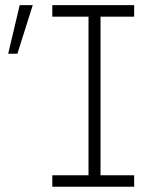

<svg xmlns="http://www.w3.org/2000/svg" viewBox="-20 -713 626 733"><path d="M179.7 0V-43.9H317.9V-649.4H179.7V-693.4H492.2V-649.4H363.8V-43.9H492.2V0ZM11.2 -507.8 55.2 -693.4H105L46.4 -507.8Z"/></svg>

Font: Cascadia Code ExtraLight
Style: Regular
Weight: 200
Monospace: yes
Designer: Aaron Bell
Foundry: Saja Typeworks
Version: Version 2407.024; ttfautohint (v1.8.4)